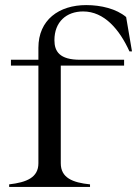

<svg xmlns="http://www.w3.org/2000/svg" viewBox="-20 -735 539 755"><path d="M16 -10V0H334V-10C265 -17 219 -36 219 -93V-477H468V-500H295C214 -500 194 -533 194 -577C194 -649 241 -690 307 -690C390 -690 450 -619 489 -533H499L476 -668C438 -700 378 -715 319 -715C212 -715 131 -657 131 -547V-500H23V-477H131V-93C131 -37 85 -18 16 -10Z"/></svg>

Font: Sprat
Style: Regular
Weight: 400
Designer: Ethan Nakache
Foundry: Collletttivo
Version: Version 2.000;Glyphs 3.2 (3217)